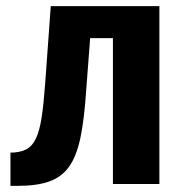

<svg xmlns="http://www.w3.org/2000/svg" viewBox="-20 -598 590 624"><path d="M14 6V-102Q45 -102 65 -112.5Q85 -123 97 -148.5Q109 -174 115.5 -217.5Q122 -261 127 -329L145 -578H498V0H347V-474H273L260 -303Q254 -211 241.5 -151Q229 -91 205 -57Q181 -23 141 -8.5Q101 6 38 6Z"/></svg>

Font: Oswald SemiBold
Style: Regular
Weight: 600
Designer: Vernon Adams
Foundry: Vernon Adams
Version: Version 4.100; ttfautohint (v1.8.1.43-b0c9)